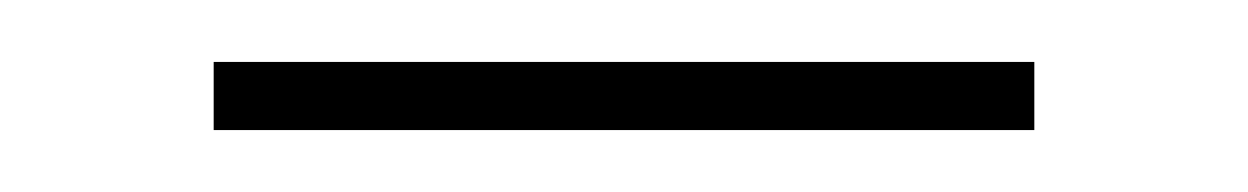

<svg xmlns="http://www.w3.org/2000/svg" viewBox="-20 -570 403 62"><path d="M49 -550H314V-528H49Z"/></svg>

Font: Ysabeau Extralight
Style: Regular
Weight: 200
Designer: Christian Thalmann (Catharsis Fonts)
Version: Version 0.003